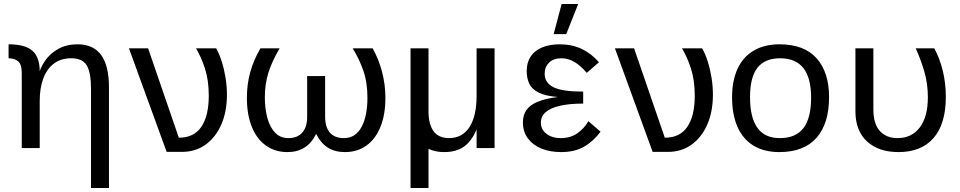

<svg xmlns="http://www.w3.org/2000/svg" viewBox="-20 -742 4809 962"><path d="M89 -376Q89 -421 70 -435.5Q51 -450 23 -450V-520Q106 -520 142.5 -487.5Q179 -455 179 -384V0H89ZM436 -296Q436 -379 414.5 -414.5Q393 -450 337 -450Q285 -450 250 -423.5Q215 -397 197 -349Q179 -301 179 -237L172 -292L171 -360Q181 -402 206.5 -438.5Q232 -475 273 -497.5Q314 -520 368 -520Q448 -520 487 -466Q526 -412 526 -304V200H436Z M815 19 626 -500H722L876 -52Q952 -52 989 -107Q1026 -162 1026 -262Q1026 -340 1007 -398.5Q988 -457 962 -500H1063Q1079 -472 1091 -434Q1103 -396 1110 -353Q1117 -310 1117 -268Q1117 -182 1088.5 -117.5Q1060 -53 1009.5 -17Q959 19 892 19Z M1609 -361V-157Q1609 -105 1633 -77.5Q1657 -50 1703 -50Q1734 -50 1756 -65Q1778 -80 1792.5 -107.5Q1807 -135 1814 -172Q1821 -209 1821 -252Q1821 -330 1800 -389.5Q1779 -449 1747 -500H1847Q1877 -447 1894 -383Q1911 -319 1911 -251Q1911 -168 1886.5 -107Q1862 -46 1816.5 -13Q1771 20 1708 20Q1658 20 1622.5 -2.5Q1587 -25 1564 -71Q1541 -25 1505.5 -2.5Q1470 20 1420 20Q1358 20 1312 -13Q1266 -46 1241.5 -107Q1217 -168 1217 -252Q1217 -320 1234 -381Q1251 -442 1285 -500H1381Q1343 -435 1325 -378.5Q1307 -322 1307 -255Q1307 -196 1320 -149.5Q1333 -103 1359 -76.5Q1385 -50 1425 -50Q1470 -50 1494.5 -77.5Q1519 -105 1519 -157V-361Z M2037 -500H2127V200H2037ZM2380 -130Q2360 -57 2318.5 -18.5Q2277 20 2206 20Q2124 20 2080.5 -33.5Q2037 -87 2037 -196V-500H2127V-184Q2127 -119 2152.5 -84.5Q2178 -50 2230 -50Q2296 -50 2332 -105Q2368 -160 2368 -263L2380 -203ZM2368 -500H2458V0H2368Z M2989 -82Q2952 -33 2905.5 -6.5Q2859 20 2791 20Q2736 20 2693 2.5Q2650 -15 2625 -48.5Q2600 -82 2600 -129Q2600 -165 2617.5 -190.5Q2635 -216 2673.5 -232Q2712 -248 2775 -256Q2713 -261 2679 -278Q2645 -295 2632 -322.5Q2619 -350 2619 -386Q2619 -429 2639 -459Q2659 -489 2696.5 -504.5Q2734 -520 2784 -520Q2846 -520 2894.5 -497Q2943 -474 2981 -430L2920 -377Q2887 -415 2856.5 -432.5Q2826 -450 2793 -450Q2753 -450 2731 -428Q2709 -406 2709 -373Q2709 -327 2753 -305Q2797 -283 2902 -283V-223Q2833 -223 2785.5 -212Q2738 -201 2714 -180Q2690 -159 2690 -127Q2690 -93 2718 -71.5Q2746 -50 2790 -50Q2838 -50 2872.5 -74Q2907 -98 2928 -135ZM2794 -722H2877L2817 -571H2754Z M3250 19 3061 -500H3157L3311 -52Q3387 -52 3424 -107Q3461 -162 3461 -262Q3461 -340 3442 -398.5Q3423 -457 3397 -500H3498Q3514 -472 3526 -434Q3538 -396 3545 -353Q3552 -310 3552 -268Q3552 -182 3523.5 -117.5Q3495 -53 3444.5 -17Q3394 19 3327 19Z M3885 20Q3809 20 3756 -12Q3703 -44 3675.5 -105.5Q3648 -167 3648 -255Q3648 -338 3675.5 -397.5Q3703 -457 3756.5 -488.5Q3810 -520 3886 -520Q4009 -520 4071.5 -450Q4134 -380 4134 -255Q4134 -123 4071 -51.5Q4008 20 3885 20ZM3887 -50Q3967 -50 4005.5 -100Q4044 -150 4044 -253Q4044 -351 4005.5 -400.5Q3967 -450 3889 -450Q3812 -450 3775 -402.5Q3738 -355 3738 -255Q3738 -153 3775 -101.5Q3812 -50 3887 -50Z M4356 -500V-194Q4356 -121 4388.5 -85.5Q4421 -50 4477 -50Q4548 -50 4588.5 -103.5Q4629 -157 4629 -255Q4629 -322 4611.5 -382.5Q4594 -443 4568 -500H4661Q4688 -451 4703.5 -388.5Q4719 -326 4719 -257Q4719 -121 4657.5 -50.5Q4596 20 4482 20Q4382 20 4324 -33.5Q4266 -87 4266 -185V-500Z"/></svg>

Font: Moderustic
Style: Regular
Weight: 400
Designer: Tural Alisoy
Foundry: TAFT Foundry
Version: Version 2.120